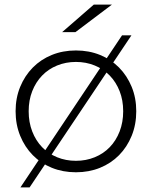

<svg xmlns="http://www.w3.org/2000/svg" viewBox="-20 -747 662 837"><path d="M311 4Q254 4 206 -15.5Q158 -35 123 -70.5Q88 -106 68 -155Q48 -204 48 -262Q48 -320 68 -368.5Q88 -417 123 -452.5Q158 -488 206 -507.5Q254 -527 311 -527Q368 -527 416 -507.5Q464 -488 499 -452.5Q534 -417 554 -368.5Q574 -320 574 -262Q574 -204 554 -155Q534 -106 499 -70.5Q464 -35 416 -15.5Q368 4 311 4ZM311 -46Q355 -46 393 -61.5Q431 -77 458.5 -105.5Q486 -134 501.5 -174Q517 -214 517 -262Q517 -310 501.5 -349.5Q486 -389 458.5 -417.5Q431 -446 393 -461.5Q355 -477 311 -477Q267 -477 229 -461.5Q191 -446 163.5 -417.5Q136 -389 120.5 -349.5Q105 -310 105 -262Q105 -214 120.5 -174Q136 -134 163.5 -105.5Q191 -77 229 -61.5Q267 -46 311 -46ZM69 70 512 -593H553L109 70ZM251 -607 389 -727H468L309 -607Z"/></svg>

Font: Montserrat-Alt1 Light
Style: Regular
Weight: 300
Designer: Differentunic
Foundry: Differentunic
Version: Version 7.222